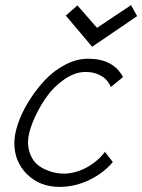

<svg xmlns="http://www.w3.org/2000/svg" viewBox="-20 -732 557 752"><path d="M493.2 -711.9 359.9 -623 283.2 -710.9 237.8 -670.9 340.8 -548.8 517.1 -668.9ZM232.9 -51.8Q217.8 -51.8 201.2 -54.4Q184.6 -57.1 163.8 -65.4Q143.1 -73.7 127.2 -86.7Q111.3 -99.6 100.6 -122.8Q89.8 -146 89.8 -175.8Q89.8 -207.5 108.2 -253.4Q126.5 -299.3 156 -343.5Q185.5 -387.7 228.8 -418.9Q272 -450.2 315.9 -450.2Q350.6 -450.2 376.7 -434.8Q402.8 -419.4 414.1 -391.1L461.9 -430.2Q423.8 -502 325.2 -502Q279.8 -502 234.4 -478Q189 -454.1 154.3 -416.5Q119.6 -378.9 92.3 -334.7Q64.9 -290.5 50.5 -247.6Q36.1 -204.6 36.1 -172.9Q36.1 -98.1 86.4 -49.1Q136.7 0 212.9 0Q272.5 0 327.9 -26.1Q383.3 -52.2 421.9 -97.2L391.1 -137.2Q362.8 -100.1 320.8 -76.9Q278.8 -53.7 232.9 -51.8Z"/></svg>

Font: Comic Neue Angular
Style: Italic
Weight: 400
Italic angle: -12°
Designer: Craig Rozynski
Foundry: Craig Rozynski
Version: Version 2.003